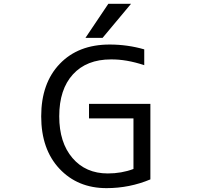

<svg xmlns="http://www.w3.org/2000/svg" viewBox="-20 -976 1040 1008"><path d="M548.8 -956.1H668L518.6 -777.3H428.7ZM555.7 -742.2Q649.4 -742.2 737.3 -716.8V-633.8Q643.6 -665 562.5 -664.1Q434.6 -664.1 362.8 -585.4Q291 -506.8 291 -365.2Q291 -227.5 360.4 -146.5Q429.7 -65.4 545.9 -65.4Q618.2 -65.4 680.7 -88.9V-354.5H447.3V-430.7H769.5V-34.2Q660.2 11.7 539.1 11.7Q387.7 11.7 292 -90.3Q196.3 -192.4 196.3 -365.2Q196.3 -539.1 293.5 -640.6Q390.6 -742.2 555.7 -742.2Z"/></svg>

Font: Gen Shin Gothic Monospace Regular
Style: Regular
Weight: 400
Designer: [Source Han Sans]
Ryoko NISHIZUKA  (kana & ideographs); Paul D. Hunt (Latin, Greek & Cyrillic); Wenlong ZHANG  (bopomofo
Version: Version 1.002.20150607